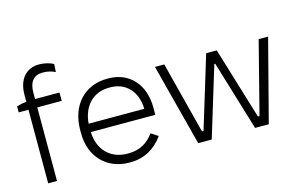

<svg xmlns="http://www.w3.org/2000/svg" viewBox="-90 -945 1833 1177"><g transform="rotate(-15 826.5 -356.5)"><path d="M88 0H144V-467H299V-520H144V-559C144 -631 175 -665 231 -665C259 -665 285 -659 310 -647L313 -697C289 -711 253 -719 222 -719C140 -719 88 -660 88 -562V-518C68 -516 44 -511 26 -505V-467H88Z M603 6H609C697 6 767 -34 818 -105L773 -134C738 -84 685 -50 614 -50H605C498 -50 426 -123 422 -234V-236H831V-283C831 -429 743 -526 610 -526H603C458 -526 362 -421 362 -264V-244C362 -96 459 6 603 6ZM422 -289C431 -399 498 -470 599 -470H608C706 -470 772 -399 775 -292V-289Z M1040 0H1126L1261 -443H1267L1401 0H1488L1623 -520H1563L1446 -63H1436L1297 -520H1230L1091 -64H1081L964 -520H905Z"/></g></svg>

Font: Fixel Text Light
Style: Regular
Weight: 300
Width: 4
Designer: AlfaBravo + MacPaw
Foundry: Kyrylo Tkachov, Marchela Mozhyna, Serhii Makarenko, Maria Weinstein, Zakhar Kryvoshyya
Version: Version 1.211